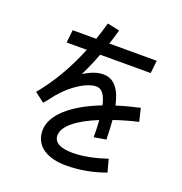

<svg xmlns="http://www.w3.org/2000/svg" viewBox="-156 -977 1112 1172"><g transform="rotate(20 400.0 -391.0)"><path d="M76 -300 139 -252C157 -273 174 -294 190 -316C267 -408 357 -457 410 -457C448 -457 471 -424 485 -361C296 -288 193 -190 193 -93C193 15 287 60 400 60C493 60 578 42 654 14L632 -68C567 -46 486 -26 411 -26C333 -26 289 -49 289 -95C289 -157 370 -219 497 -270C500 -238 501 -201 501 -160L579 -173C578 -219 576 -261 573 -298C621 -315 674 -330 730 -343L710 -427C656 -415 606 -402 560 -387C538 -487 497 -541 426 -541C387 -541 344 -525 301 -497C325 -546 347 -596 366 -647H694L703 -730H395C406 -761 415 -793 424 -825L345 -842C334 -804 323 -767 310 -730H157L148 -647H279C228 -522 163 -405 76 -300Z"/></g></svg>

Font: Smiley Sans Oblique
Style: Regular
Weight: 400
Italic angle: -8°
Designer: oooooohmygosh, Nagisa Chen, Janine Sui, Heda Shi, Jian Li
Foundry: atelierAnchor
Version: Version 2.0.1